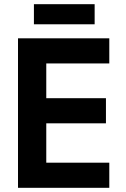

<svg xmlns="http://www.w3.org/2000/svg" viewBox="-20 -897 603 917"><path d="M66 0V-714H502V-594H201V-428H486V-308H201V-120H502V0ZM142 -781V-877H432V-781Z"/></svg>

Font: Noto Sans Mono SemiCondensed
Style: Bold
Weight: 700
Width: 4
Designer: Monotype Design Team
Foundry: Monotype Imaging Inc.
Version: Version 2.014